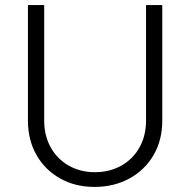

<svg xmlns="http://www.w3.org/2000/svg" viewBox="-20 -720 749 756"><path d="M90 -245V-700H154V-245Q154 -186 179.5 -140Q205 -94 250.5 -68Q296 -42 354 -42Q412 -42 458 -68Q504 -94 529.5 -140Q555 -186 555 -245V-700H619V-245Q619 -169 585 -110Q551 -51 490 -17.5Q429 16 352 16Q276 16 216.5 -17.5Q157 -51 123.5 -110Q90 -169 90 -245Z"/></svg>

Font: Oak Sans Light
Style: Regular
Weight: 400
Designer: Erik Kennedy, Walven
Foundry: Erik Kennedy, Walven
Version: Version 1.100;Glyphs 3.1.2 (3151)